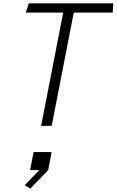

<svg xmlns="http://www.w3.org/2000/svg" viewBox="-20 -750 695 1144"><path d="M225 0H288L419.5 -675H651.5L655 -730H152L133.5 -675H356.5ZM127.5 353.5 161 373.5 267 263.5 287.5 156H180L159.5 263.5H214Z"/></svg>

Font: Monaspace Krypton ExtraLight
Style: Italic
Weight: 200
Italic angle: -11°
Designer: Riley Cran & the Lettermatic Team
Foundry: Lettermatic
Version: Version 1.101 (Monaspace Krypton)